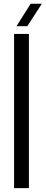

<svg xmlns="http://www.w3.org/2000/svg" viewBox="-20 -976 237 996"><path d="M53 0V-800H130V0ZM65.5 -840 139 -956.5H197L121.5 -840Z"/></svg>

Font: Big Shoulders Stencil Display Medium
Style: Regular
Weight: 500
Designer: Patric King
Foundry: XO Type Co
Version: Version 1.000